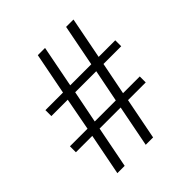

<svg xmlns="http://www.w3.org/2000/svg" viewBox="-186 -807 935 935"><g transform="rotate(-45 281.0 -340.0)"><path d="M424.8 -464.8H539.1V-423.8H417L383.8 -255.9H499V-214.8H377L335 0H284.2L326.2 -214.8H181.2L139.2 0H88.9L130.9 -214.8H18.1V-255.9H139.2L170.9 -423.8H58.1V-464.8H179.2L221.2 -680.2H271L229 -464.8H374L416 -680.2H466.8ZM222.2 -423.8 189 -255.9H334L367.2 -423.8Z"/></g></svg>

Font: Margherita
Style: Regular
Weight: 400
Designer: James Puckett
Foundry: Dunwich Type Founders
Version: Version 1.008;hotconv 1.0.109;makeotfexe 2.5.65596